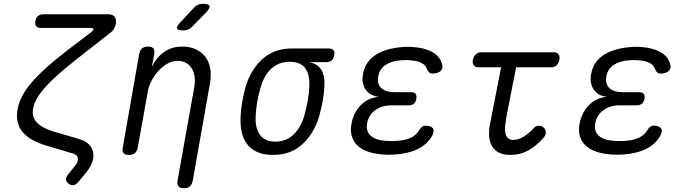

<svg xmlns="http://www.w3.org/2000/svg" viewBox="-20 -805 3640 1010"><path d="M562 -634 376 -488Q268 -403 215.5 -343.5Q163 -284 154 -234Q146 -191 173.5 -161Q201 -131 263 -113L398 -73Q440 -60 458 -33Q476 -6 470 30Q467 47 457.5 66Q448 85 432 104L394 150Q382 165 368.5 168.5Q355 172 342 162Q328 152 327 139.5Q326 127 339 112L373 69Q381 60 385 52.5Q389 45 389 38Q392 25 385 16Q378 7 362 2L224 -39Q135 -65 97 -113Q59 -161 73 -233Q85 -300 147.5 -372.5Q210 -445 334 -540L456 -633Q473 -646 472 -652Q471 -658 452 -658H196Q178 -658 170.5 -667Q163 -676 166 -694Q169 -712 180 -721Q191 -730 209 -730H546Q573 -730 583 -717Q593 -704 589 -678Q586 -665 580 -654Q574 -643 562 -634Z M993 -667Q982 -655 970 -650Q958 -645 944 -645Q915 -645 911.5 -655.5Q908 -666 930 -689L997 -761Q1007 -773 1019.5 -779Q1032 -785 1047 -785Q1078 -785 1082 -773.5Q1086 -762 1063 -738ZM758 -326 705 -30Q701 -9 689.5 0.5Q678 10 658 10Q638 10 630 0.5Q622 -9 626 -30L712 -520Q716 -541 727.5 -550.5Q739 -560 759 -560Q779 -560 787 -550.5Q795 -541 791 -520L779 -454Q804 -504 844 -532Q884 -560 939 -560Q979 -560 1009.5 -546Q1040 -532 1059.5 -507Q1079 -482 1085.5 -447Q1092 -412 1085 -369L994 145Q990 165 979 175Q968 185 948 185Q927 185 919 175Q911 165 914 145L1002 -347Q1007 -374 1004 -399Q1001 -424 990 -443Q979 -462 960 -473.5Q941 -485 913 -485Q886 -485 859.5 -469.5Q833 -454 812 -430.5Q791 -407 776.5 -379Q762 -351 758 -326Z M1696 -478H1607Q1653 -469 1672 -434.5Q1691 -400 1686 -345Q1684 -308 1677 -271Q1670 -234 1660 -197Q1633 -104 1571.5 -47Q1510 10 1416 10Q1369 10 1335 -4.5Q1301 -19 1280 -46.5Q1259 -74 1251 -112.5Q1243 -151 1246 -197Q1248 -234 1254.5 -271Q1261 -308 1271 -345Q1298 -438 1360 -494Q1422 -550 1516 -550H1709Q1727 -550 1734.5 -541Q1742 -532 1738 -514Q1735 -496 1724.5 -487Q1714 -478 1696 -478ZM1429 -60Q1457 -60 1481 -69.5Q1505 -79 1524 -97Q1543 -115 1557.5 -140.5Q1572 -166 1581 -197Q1591 -234 1598 -271Q1605 -308 1607 -345Q1611 -409 1587 -444.5Q1563 -480 1503 -480Q1447 -480 1408 -444.5Q1369 -409 1351 -345Q1340 -308 1333.5 -271Q1327 -234 1325 -197Q1321 -133 1347 -96.5Q1373 -60 1429 -60Z M2305 -469Q2309 -458 2307 -448.5Q2305 -439 2298 -432Q2291 -425 2280 -421.5Q2269 -418 2255 -418Q2250 -418 2246 -419Q2242 -420 2238.5 -423Q2235 -426 2231.5 -431Q2228 -436 2225 -443Q2219 -463 2196 -474.5Q2173 -486 2137 -488Q2125 -489 2113.5 -489Q2102 -489 2090 -488Q2041 -485 2008.5 -463.5Q1976 -442 1970 -403Q1962 -365 1985 -342.5Q2008 -320 2056 -320H2142Q2159 -320 2166 -311.5Q2173 -303 2170 -285Q2167 -268 2157 -259.5Q2147 -251 2129 -251H2042Q1989 -251 1954 -225.5Q1919 -200 1911 -155Q1904 -113 1931 -90Q1958 -67 2011 -64Q2024 -63 2038.5 -63Q2053 -63 2067 -64Q2109 -66 2139 -79.5Q2169 -93 2184 -118Q2188 -125 2192 -130Q2196 -135 2200 -138Q2204 -141 2209 -142.5Q2214 -144 2220 -144Q2234 -144 2243.5 -140Q2253 -136 2257.5 -129.5Q2262 -123 2261 -113.5Q2260 -104 2254 -92Q2229 -46 2177.5 -21Q2126 4 2054 8Q2041 9 2026.5 9Q2012 9 1998 8Q1953 5 1918.5 -6.5Q1884 -18 1861.5 -38.5Q1839 -59 1830.5 -88.5Q1822 -118 1829 -154Q1840 -214 1878.5 -252.5Q1917 -291 1974 -296Q1927 -300 1904 -333Q1881 -366 1889 -413Q1895 -448 1912.5 -474Q1930 -500 1958 -517.5Q1986 -535 2022.5 -545Q2059 -555 2103 -558Q2114 -559 2126 -559Q2138 -559 2149 -558Q2213 -554 2253.5 -531.5Q2294 -509 2305 -469Z M2894 -530Q2911 -530 2918.5 -519Q2926 -508 2922.5 -490.5Q2919 -473 2908.5 -462Q2898 -451 2880 -451H2695L2649 -217Q2641 -176 2638 -148.5Q2635 -121 2639 -103.5Q2643 -86 2653 -77.5Q2663 -69 2680 -69Q2707 -69 2734.5 -86Q2762 -103 2785 -128Q2799 -144 2813.5 -144Q2828 -144 2839 -135Q2850 -125 2851 -109.5Q2852 -94 2839 -80Q2819 -58 2799.5 -41.5Q2780 -25 2759 -13.5Q2738 -2 2714.5 4Q2691 10 2664 10Q2629 10 2605 -2Q2581 -14 2568 -36.5Q2555 -59 2553 -90Q2551 -121 2559 -159L2616 -451H2498Q2480 -451 2472 -462Q2464 -473 2467.5 -490.5Q2471 -508 2482.5 -519Q2494 -530 2511 -530Z M3505 -469Q3509 -458 3507 -448.5Q3505 -439 3498 -432Q3491 -425 3480 -421.5Q3469 -418 3455 -418Q3450 -418 3446 -419Q3442 -420 3438.5 -423Q3435 -426 3431.5 -431Q3428 -436 3425 -443Q3419 -463 3396 -474.5Q3373 -486 3337 -488Q3325 -489 3313.5 -489Q3302 -489 3290 -488Q3241 -485 3208.5 -463.5Q3176 -442 3170 -403Q3162 -365 3185 -342.5Q3208 -320 3256 -320H3342Q3359 -320 3366 -311.5Q3373 -303 3370 -285Q3367 -268 3357 -259.5Q3347 -251 3329 -251H3242Q3189 -251 3154 -225.5Q3119 -200 3111 -155Q3104 -113 3131 -90Q3158 -67 3211 -64Q3224 -63 3238.5 -63Q3253 -63 3267 -64Q3309 -66 3339 -79.5Q3369 -93 3384 -118Q3388 -125 3392 -130Q3396 -135 3400 -138Q3404 -141 3409 -142.5Q3414 -144 3420 -144Q3434 -144 3443.5 -140Q3453 -136 3457.5 -129.5Q3462 -123 3461 -113.5Q3460 -104 3454 -92Q3429 -46 3377.5 -21Q3326 4 3254 8Q3241 9 3226.5 9Q3212 9 3198 8Q3153 5 3118.5 -6.5Q3084 -18 3061.5 -38.5Q3039 -59 3030.5 -88.5Q3022 -118 3029 -154Q3040 -214 3078.5 -252.5Q3117 -291 3174 -296Q3127 -300 3104 -333Q3081 -366 3089 -413Q3095 -448 3112.5 -474Q3130 -500 3158 -517.5Q3186 -535 3222.5 -545Q3259 -555 3303 -558Q3314 -559 3326 -559Q3338 -559 3349 -558Q3413 -554 3453.5 -531.5Q3494 -509 3505 -469Z"/></svg>

Font: Maple Mono NL Light
Style: Italic
Weight: 300
Italic angle: -10°
Monospace: yes
Designer: subframe7536
Version: Version 7.000